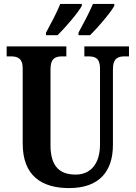

<svg xmlns="http://www.w3.org/2000/svg" viewBox="-20 -951 693 981"><path d="M381 -784V-771H440C480 -810 545 -886 564 -921V-931H455C436 -886 406 -830 381 -784ZM215 -784V-771H274C314 -810 379 -886 398 -921V-931H288C270 -886 240 -830 215 -784ZM333 10C489 10 557 -77 557 -211V-597C557 -655 584 -663 619 -663H639V-714H411V-663H430C465 -663 491 -655 491 -601V-213C491 -113 442 -59 367 -59C288 -59 238 -97 238 -210V-597C238 -655 265 -663 300 -663H319V-714H14V-663H34C68 -663 96 -655 96 -601V-217C96 -54 192 10 333 10Z"/></svg>

Font: Noto Serif Condensed
Style: Bold
Weight: 700
Width: 3
Designer: Monotype Design Team
Foundry: Monotype Imaging Inc.
Version: Version 2.015